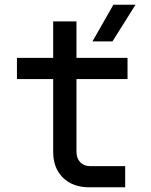

<svg xmlns="http://www.w3.org/2000/svg" viewBox="-20 -796 640 816"><path d="M373 -620 462 -776H556L458 -620ZM360 0Q289 0 247.5 -41Q206 -82 206 -150V-460H52V-550H206V-705H305V-550H522V-460H305V-151Q305 -124 320.5 -107Q336 -90 362 -90H512V0Z"/></svg>

Font: Tiny Medium
Style: Regular
Weight: 500
Monospace: yes
Designer: Philipp Nurullin, Konstantin Bulenkov
Foundry: JetBrains
Version: Version 2.251; ttfautohint (v1.8.4.7-5d5b)